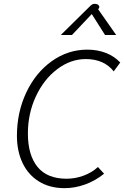

<svg xmlns="http://www.w3.org/2000/svg" viewBox="-20 -968 645 998"><path d="M68 -262Q68 -384 116.5 -487Q165 -590 249 -650Q333 -710 434 -710Q486 -710 530 -693Q574 -676 605 -643L571 -597Q547 -628 510.5 -644.5Q474 -661 426 -661Q347 -661 277.5 -608.5Q208 -556 166.5 -467Q125 -378 125 -274Q125 -162 175 -100.5Q225 -39 326 -39Q371 -39 414.5 -55Q458 -71 489 -100L521 -65Q475 -28 422 -9Q369 10 316 10Q238 10 182 -25Q126 -60 97 -121.5Q68 -183 68 -262ZM444 -932Q454 -942 459 -945Q464 -948 472 -948Q487 -948 493 -940Q499 -932 494 -925L490 -920L584 -786H526L457 -895L354 -786H296Z"/></svg>

Font: Niramit ExtraLight
Style: Italic
Weight: 200
Italic angle: -10°
Designer: Katatrad Aksorn Co.,Ltd.
Foundry: Cadson Demak Co.,Ltd.
Version: Version 1.000; ttfautohint (v1.6)